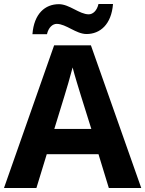

<svg xmlns="http://www.w3.org/2000/svg" viewBox="-20 -945 730 965"><path d="M143 -773H216C224 -808 245 -825 265 -825C312 -825 362 -774 415 -774C483 -774 540 -822 548 -925H475C467 -890 446 -873 426 -873C379 -873 329 -924 276 -924C207 -924 151 -877 143 -773ZM527 0H690L437 -717H252L0 0H163L215 -170H475ZM387 -463 439 -297H253L304 -463C311 -485 335 -566 345 -606C355 -566 377 -496 387 -463Z"/></svg>

Font: Noto Sans Gunjala Gondi
Style: Bold
Weight: 700
Designer: Ek Type
Foundry: Ek Type
Version: Version 1.004